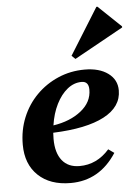

<svg xmlns="http://www.w3.org/2000/svg" viewBox="-56 -836 651 893"><g transform="rotate(-5 269.5 -389.0)"><path d="M238 14Q142 14 86.5 -39Q31 -92 31 -183Q31 -251 55 -309.5Q79 -368 122.5 -412Q166 -456 224 -481Q282 -506 348 -506Q416 -506 457 -476Q498 -446 498 -396Q498 -319 415.5 -275.5Q333 -232 177 -226Q176 -211 176 -197Q176 -132 204.5 -96.5Q233 -61 286 -61Q367 -61 425 -127L452 -108Q373 14 238 14ZM329 -450Q293 -450 262.5 -425.5Q232 -401 210.5 -358Q189 -315 181 -260Q260 -272 311 -312.5Q362 -353 362 -411Q362 -450 329 -450ZM310 -559 293 -575 428 -792H433L539 -691V-686Z"/></g></svg>

Font: Platypi SemiBold
Style: Italic
Weight: 600
Italic angle: -13°
Designer: David Sargent
Foundry: Bolt Cutter Type
Version: Version 1.200; ttfautohint (v1.8.4.7-5d5b)